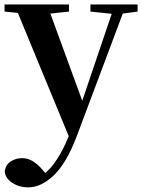

<svg xmlns="http://www.w3.org/2000/svg" viewBox="-24 -555 627 847"><path d="M583 -535.2V-503.9L517.6 -495.1L313.5 48.8Q268.6 166 212.9 218.8Q157.2 271.5 100.6 271.5Q59.6 271.5 28.8 250.5Q-2 229.5 -2.9 199.2Q1 171.9 23.4 157.2Q45.9 142.6 74.2 142.6Q119.1 142.6 162.1 192.4L175.8 208Q231.4 162.1 279.3 45.9L54.7 -498L-3.9 -503.9V-535.2H280.3V-503.9L198.2 -495.1L338.9 -110.4L468.8 -494.1L375 -503.9V-535.2Z"/></svg>

Font: GenRyuMin TW TTF Bold
Style: Regular
Weight: 700
Version: Version 1.300